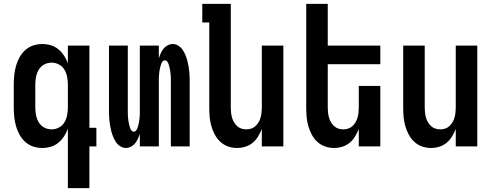

<svg xmlns="http://www.w3.org/2000/svg" viewBox="-20 -755 2540 990"><path d="M246 -88Q266 -88 284 -97.5Q302 -107 312 -124Q322 -141 326 -160.5Q330 -180 330 -200V-320Q330 -340 326 -359.5Q322 -379 312 -396Q302 -413 284 -422.5Q266 -432 246 -432Q226 -432 208 -422.5Q190 -413 180 -396Q170 -379 166 -359.5Q162 -340 162 -320V-200Q162 -180 166 -160.5Q170 -141 180 -124Q190 -107 208 -97.5Q226 -88 246 -88ZM330 215V-91Q322 -70 310 -51.5Q298 -33 281 -19Q264 -5 242 1.5Q220 8 198 8Q174 8 151 0.5Q128 -7 110 -23.5Q92 -40 80.5 -61Q69 -82 62.5 -105Q56 -128 53.5 -152Q51 -176 51 -200V-320Q51 -344 53.5 -368Q56 -392 62.5 -415Q69 -438 80.5 -459Q92 -480 110 -496.5Q128 -513 151 -520.5Q174 -528 198 -528Q220 -528 242 -521.5Q264 -515 281 -501Q298 -487 310 -468.5Q322 -450 330 -429V-520H441V-96H477V0H441V215Z M629 8Q614 8 600.5 -0.5Q587 -9 578.5 -21.5Q570 -34 564 -48.5Q558 -63 554 -78Q550 -93 547.5 -108Q545 -123 543.5 -138.5Q542 -154 542 -169.5Q542 -185 542 -200V-520H639V-200Q639 -193 639 -186.5Q639 -180 639 -173Q639 -166 639.5 -159.5Q640 -153 640.5 -146Q641 -139 642 -132.5Q643 -126 644.5 -119.5Q646 -113 647.5 -106.5Q649 -100 651.5 -93.5Q654 -87 658.5 -81.5Q663 -76 670 -76Q677 -76 681.5 -81.5Q686 -87 688.5 -93.5Q691 -100 692.5 -106.5Q694 -113 695.5 -119.5Q697 -126 698 -132.5Q699 -139 699.5 -146Q700 -153 700.5 -159.5Q701 -166 701 -173Q701 -180 701 -186.5Q701 -193 701 -200V-520H799V-454Q803 -467 808.5 -479.5Q814 -492 822.5 -503Q831 -514 844 -521Q857 -528 871 -528Q886 -528 899.5 -519.5Q913 -511 921.5 -498.5Q930 -486 936 -471.5Q942 -457 946 -442Q950 -427 952.5 -412Q955 -397 956.5 -381.5Q958 -366 958 -350.5Q958 -335 958 -320V0H861V-320Q861 -327 861 -333.5Q861 -340 861 -347Q861 -354 860.5 -360.5Q860 -367 859.5 -374Q859 -381 858 -387.5Q857 -394 855.5 -400.5Q854 -407 852.5 -413.5Q851 -420 848.5 -426.5Q846 -433 841.5 -438.5Q837 -444 830 -444Q823 -444 818.5 -438.5Q814 -433 811.5 -426.5Q809 -420 807.5 -413.5Q806 -407 804.5 -400.5Q803 -394 802 -387.5Q801 -381 800.5 -374Q800 -367 799.5 -360.5Q799 -354 799 -347Q799 -340 799 -333.5Q799 -327 799 -320V0H701V-66Q697 -53 691.5 -40.5Q686 -28 677.5 -17Q669 -6 656 1Q643 8 629 8Z M1202 8Q1178 8 1155.5 0Q1133 -8 1115.5 -24.5Q1098 -41 1087 -62Q1076 -83 1069.5 -106Q1063 -129 1061 -152.5Q1059 -176 1059 -200V-639H1023V-735H1170V-200Q1170 -187 1171.5 -174Q1173 -161 1176.5 -148.5Q1180 -136 1186.5 -125Q1193 -114 1202.5 -105Q1212 -96 1224.5 -92Q1237 -88 1250 -88Q1263 -88 1275.5 -92Q1288 -96 1297.5 -105Q1307 -114 1313.5 -125Q1320 -136 1323.5 -148.5Q1327 -161 1328.5 -174Q1330 -187 1330 -200V-520H1441V0H1330V-90Q1322 -70 1310.5 -51Q1299 -32 1282.5 -18.5Q1266 -5 1245 1.5Q1224 8 1202 8Z M1702 8Q1678 8 1655.5 0Q1633 -8 1615.5 -24.5Q1598 -41 1587 -62Q1576 -83 1569.5 -106Q1563 -129 1561 -152.5Q1559 -176 1559 -200V-735H1670V-520H1941V-424H1670V-200Q1670 -187 1671.5 -174Q1673 -161 1676.5 -148.5Q1680 -136 1686.5 -125Q1693 -114 1702.5 -105Q1712 -96 1724.5 -92Q1737 -88 1750 -88Q1763 -88 1775.5 -92Q1788 -96 1797.5 -105Q1807 -114 1813.5 -125Q1820 -136 1823.5 -148.5Q1827 -161 1828.5 -174Q1830 -187 1830 -200V-312H1941V0H1830V-90Q1822 -70 1810.5 -51Q1799 -32 1782.5 -18.5Q1766 -5 1745 1.5Q1724 8 1702 8Z M2202 8Q2178 8 2155.5 0Q2133 -8 2115.5 -24.5Q2098 -41 2087 -62Q2076 -83 2069.5 -106Q2063 -129 2061 -152.5Q2059 -176 2059 -200V-520H2170V-200Q2170 -187 2171.5 -174Q2173 -161 2176.5 -148.5Q2180 -136 2186.5 -125Q2193 -114 2202.5 -105Q2212 -96 2224.5 -92Q2237 -88 2250 -88Q2263 -88 2275.5 -92Q2288 -96 2297.5 -105Q2307 -114 2313.5 -125Q2320 -136 2323.5 -148.5Q2327 -161 2328.5 -174Q2330 -187 2330 -200V-520H2441V0H2330V-90Q2322 -70 2310.5 -51Q2299 -32 2282.5 -18.5Q2266 -5 2245 1.5Q2224 8 2202 8Z"/></svg>

Font: Iosevka
Style: Bold
Weight: 700
Monospace: yes
Designer: Belleve Invis
Foundry: Belleve Invis
Version: Version 32.5.0; ttfautohint (v1.8.4)